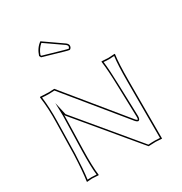

<svg xmlns="http://www.w3.org/2000/svg" viewBox="-218 -1126 1216 1286"><g transform="rotate(-30 390.0 -483.0)"><path d="M101.1 -444.8Q104 -553.2 90.8 -645L92.8 -647.9Q94.2 -647.9 158.2 -645Q158.2 -645 202.1 -647L564.9 -203.1Q583 -180.7 585.9 -192.9Q586.9 -198.7 586.9 -208L580.1 -444.8Q576.7 -577.6 566.9 -645L568.8 -647.9Q570.3 -647.9 620.1 -645L668.9 -647.9L670.9 -645Q661.1 -578.1 661.1 -444.8V2.9Q627.4 0 612.8 0Q602.1 0 587.9 1Q570.8 2 557.1 2L175.8 -455.1Q173.3 -459 172.4 -463.4Q172.4 -453.6 171.9 -439L166 -200.2Q162.6 -66.9 171.9 0L169.9 2.9Q168.5 2.9 121.1 0L81.1 2.9L80.1 0Q90.8 -71.8 96.2 -200.2ZM280.8 -969.2 422.9 -870.1Q437.5 -858.9 438 -846.2Q438 -831.1 426.8 -822.8Q423.8 -821.3 421.9 -820.8Q412.6 -821.3 382.8 -830.1L231 -874L224.1 -888.2Q241.2 -941.4 280.8 -969.2ZM110.8 -444.8 106 -199.7Q101.1 -78.6 91.3 -8.3Q106.9 -9.8 121.1 -9.8Q139.6 -9.8 160.6 -7.8Q152.8 -74.7 155.8 -200.2L162.1 -439.5Q162.6 -454.6 162.6 -462.9L160.6 -561L182.1 -465.3Q183.1 -462.9 183.6 -461.4L561.5 -7.8Q572.3 -7.8 586.4 -9.3Q602.1 -10.3 612.8 -9.8Q628.9 -9.8 650.9 -7.8V-444.8Q650.9 -570.8 659.7 -637.2Q636.2 -635.3 620.1 -634.8Q601.6 -634.8 578.1 -637.2Q586.4 -570.3 589.8 -445.3L597.2 -208.5Q596.7 -179.7 582 -177.7Q570.3 -179.7 557.1 -196.8L197.3 -636.7Q163.1 -635.3 158.2 -634.8Q131.3 -634.8 102.1 -637.2Q113.3 -547.4 110.8 -444.8ZM281.2 -956.5Q250 -930.7 234.9 -888.7L237.8 -882.3L385.7 -839.8Q415 -831.5 421.4 -831.1Q426.8 -836.4 428.2 -846.2Q426.3 -855.5 417.5 -861.8Z"/></g></svg>

Font: Linux Biolinum Outline O
Style: Bold
Weight: 700
Designer: Philipp H. Poll
Foundry: Philipp H. Poll
Version: Version 0.9.2